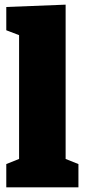

<svg xmlns="http://www.w3.org/2000/svg" viewBox="-20 -805 364 825"><path d="M317 -100V0H7V-100L62 -122V-654L7 -675V-775L262 -785V-122Z"/></svg>

Font: Bitter Black
Style: Regular
Weight: 900
Designer: Sol Matas, and Bitter project Authors
Foundry: Sol Matas
Version: Version 2.001